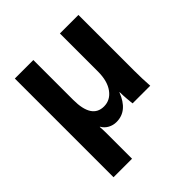

<svg xmlns="http://www.w3.org/2000/svg" viewBox="-197 -666 1006 1006"><g transform="rotate(-45 306.0 -162.5)"><path d="M414.6 0Q414.1 -5.9 412.8 -16.6Q411.6 -27.3 410.6 -40.3Q409.7 -53.2 408.9 -66.4Q408.2 -79.6 408.2 -89.8H406.7Q368.7 9.8 286.6 9.8Q261.2 9.8 240 -2Q218.8 -13.7 207.5 -34.2H205.6Q207.5 -13.2 207.5 22V203.1H70.3V-528.3H207.5V-232.9Q207.5 -94.2 297.4 -94.2Q344.7 -94.2 374.5 -135Q404.3 -175.8 404.3 -246.1V-528.3H541.5V-118.2Q541.5 -54.7 545.4 0Z"/></g></svg>

Font: Arial
Style: Bold
Weight: 700
Designer: Steve Matteson
Foundry: Ascender Corporation
Version: Version 2.00.3